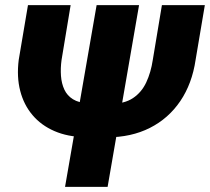

<svg xmlns="http://www.w3.org/2000/svg" viewBox="-20 -731 821 751"><path d="M613.3 -710.9H781.2L745.1 -497.1Q731.4 -403.8 685.3 -335.7Q639.2 -267.6 566.2 -230.7Q493.2 -193.8 398.4 -193.8L311 -194.8Q244.6 -195.8 192.9 -218.3Q141.1 -240.7 107.2 -280.8Q73.2 -320.8 59.1 -375.5Q44.9 -430.2 53.2 -496.6L89.4 -710.9H256.3L220.7 -496.1Q216.3 -463.9 218.5 -434.1Q220.7 -404.3 231.7 -380.6Q242.7 -356.9 265.4 -342.8Q288.1 -328.6 325.7 -326.7L412.6 -325.2Q466.3 -324.7 500 -347.2Q533.7 -369.6 552 -408.7Q570.3 -447.8 577.6 -496.6ZM523.9 -710.9 400.9 0H234.4L357.9 -710.9Z"/></svg>

Font: Roboto Black
Style: Italic
Weight: 900
Italic angle: -12°
Designer: Christian Robertson
Foundry: Google
Version: Version 3.0; 2020